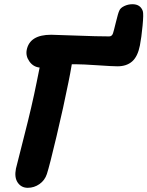

<svg xmlns="http://www.w3.org/2000/svg" viewBox="-20 -872 696 906"><path d="M55.2 -76.2Q57.1 -86.4 94 -229.7Q130.9 -373 152.8 -482.9Q155.8 -498.5 160.9 -522.9Q166 -547.4 167 -553.2Q137.2 -556.2 118.9 -581.8Q100.6 -607.4 106 -636.2Q120.1 -708 221.2 -708Q239.7 -708 339.4 -704.1Q439 -700.2 495.1 -700.2Q508.3 -700.2 513.2 -714.8Q516.1 -722.7 526.9 -767.1Q537.6 -811.5 543 -821.8Q547.9 -834.5 566.2 -843.3Q584.5 -852.1 605 -852.1Q642.6 -852.1 653.8 -819.8Q658.2 -807.1 652.8 -751Q647.5 -694.8 640.1 -657.2Q629.9 -605.5 603.8 -582.3Q577.6 -559.1 534.2 -559.1Q511.2 -559.1 440.2 -564Q369.1 -568.8 336.9 -568.8H318.8Q311 -522 303.2 -484.9Q279.8 -367.7 246.8 -228.8Q213.9 -89.8 201.2 -50.8Q191.4 -21 166.3 -3.4Q141.1 14.2 110.8 14.2Q80.6 14.2 63.7 -10.3Q46.9 -34.7 55.2 -76.2Z"/></svg>

Font: Shantell Sans Normal
Style: Bold Italic
Weight: 700
Italic angle: -11.31°
Designer: Stephen Nixon, Anya Danilova, Shantell Martin
Foundry: Arrow Type
Version: Version 1.006;[559af2be0]